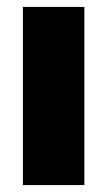

<svg xmlns="http://www.w3.org/2000/svg" viewBox="-20 -533 309 553"><path d="M46 0V-513H223V0Z"/></svg>

Font: Hussar
Style: BoldWeb
Weight: 700
Foundry: Cannot Into Space Fonts
Version: Version 2.00